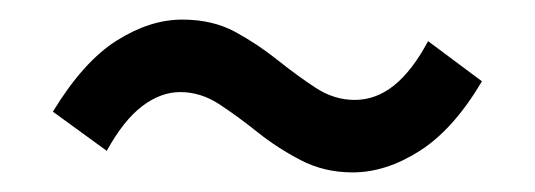

<svg xmlns="http://www.w3.org/2000/svg" viewBox="-20 -428 546 196"><path d="M340 -252Q311 -252 287 -264.5Q263 -277 243 -293Q223 -309 204 -321.5Q185 -334 164 -334Q144 -334 125 -319.5Q106 -305 89 -274L34 -314Q65 -365 99 -386.5Q133 -408 166 -408Q197 -408 220 -395.5Q243 -383 263 -367Q283 -351 302 -338.5Q321 -326 342 -326Q364 -326 382.5 -341Q401 -356 417 -386L472 -345Q443 -296 408.5 -274Q374 -252 340 -252Z"/></svg>

Font: Assistant ExtraLight SemiBold
Style: Regular
Weight: 600
Version: Version 3.000